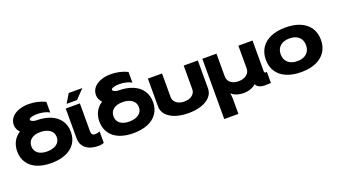

<svg xmlns="http://www.w3.org/2000/svg" viewBox="-72 -1352 3890 2207"><g transform="rotate(-20 1873.0 -248.5)"><path d="M670 -247Q670 -167 630 -108Q590 -49 515 -18Q440 13 337 13Q237 13 164 -18Q91 -49 52 -108Q13 -167 13 -247Q13 -314 41 -366.5Q69 -419 121 -451Q80 -494 80 -545Q80 -598 112 -636Q144 -674 199 -694Q254 -714 321 -714Q427 -714 523 -669V-538Q495 -555 455 -564Q415 -573 375 -573Q333 -573 303.5 -564Q274 -555 274 -541Q274 -527 296.5 -517.5Q319 -508 337 -508Q440 -508 515 -477Q590 -446 630 -387Q670 -328 670 -247ZM337 -129Q411 -129 454 -160.5Q497 -192 497 -247Q497 -302 454 -334Q411 -366 337 -366Q267 -366 226.5 -334Q186 -302 186 -247Q186 -192 226.5 -160.5Q267 -129 337 -129Z M706 -520H879V-174Q879 -152 890.5 -139.5Q902 -127 923 -127Q954 -127 982 -140V0Q954 13 915 13Q817 13 761.5 -32Q706 -77 706 -158ZM799 -676H966L861 -567H734Z M1675 -247Q1675 -167 1635 -108Q1595 -49 1520 -18Q1445 13 1342 13Q1242 13 1169 -18Q1096 -49 1057 -108Q1018 -167 1018 -247Q1018 -314 1046 -366.5Q1074 -419 1126 -451Q1085 -494 1085 -545Q1085 -598 1117 -636Q1149 -674 1204 -694Q1259 -714 1326 -714Q1432 -714 1528 -669V-538Q1500 -555 1460 -564Q1420 -573 1380 -573Q1338 -573 1308.5 -564Q1279 -555 1279 -541Q1279 -527 1301.5 -517.5Q1324 -508 1342 -508Q1445 -508 1520 -477Q1595 -446 1635 -387Q1675 -328 1675 -247ZM1342 -129Q1416 -129 1459 -160.5Q1502 -192 1502 -247Q1502 -302 1459 -334Q1416 -366 1342 -366Q1272 -366 1231.5 -334Q1191 -302 1191 -247Q1191 -192 1231.5 -160.5Q1272 -129 1342 -129Z M1711 -178V-520H1884V-232Q1884 -186 1921 -157.5Q1958 -129 2017 -129Q2076 -129 2112.5 -157.5Q2149 -186 2149 -232V-520H2322V-178Q2322 -121 2284 -78Q2246 -35 2177 -11Q2108 13 2017 13Q1926 13 1857 -11Q1788 -35 1749.5 -78Q1711 -121 1711 -178Z M2377 -520H2550V-240Q2550 -193 2586 -164Q2622 -135 2681 -135Q2742 -135 2780 -164.5Q2818 -194 2818 -242V-520H2991V-142Q2991 -134 2996 -128.5Q3001 -123 3009 -123Q3017 -123 3023 -125V10Q3010 13 2947 13Q2908 13 2879.5 -1.5Q2851 -16 2843 -39H2841Q2817 -16 2776.5 -1.5Q2736 13 2694 13Q2646 13 2606 -0.5Q2566 -14 2547 -36H2545L2550 30V217H2377Z M3733 -259Q3733 -175 3692.5 -113.5Q3652 -52 3576 -19.5Q3500 13 3396 13Q3292 13 3216 -19.5Q3140 -52 3099.5 -113.5Q3059 -175 3059 -259Q3059 -344 3099.5 -405.5Q3140 -467 3216 -499.5Q3292 -532 3396 -532Q3500 -532 3576 -499.5Q3652 -467 3692.5 -405.5Q3733 -344 3733 -259ZM3396 -121Q3468 -121 3509.5 -158Q3551 -195 3551 -259Q3551 -324 3510 -361Q3469 -398 3396 -398Q3324 -398 3282.5 -361Q3241 -324 3241 -259Q3241 -195 3282.5 -158Q3324 -121 3396 -121Z"/></g></svg>

Font: Non Bureau Extended
Style: Bold
Weight: 700
Width: 7
Designer: Jona Saucedo
Foundry: Non Foundry
Version: Version 1.000; ttfautohint (v1.8.4)